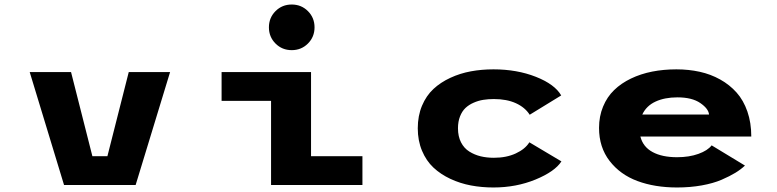

<svg xmlns="http://www.w3.org/2000/svg" viewBox="-20 -819 3440 850"><path d="M550 -500H733L580.5 0H263.5L111.5 -500H294.5L389 -127.5H455.5Z M1343.2 -626.2Q1314 -597 1271.5 -597Q1229 -597 1199.8 -626.2Q1170.5 -655.5 1170.5 -698Q1170.5 -740.5 1199.8 -769.8Q1229 -799 1271.5 -799Q1314 -799 1343.2 -769.8Q1372.5 -740.5 1372.5 -698Q1372.5 -655.5 1343.2 -626.2ZM1357 -127.5H1584.5V0H1180V-372.5H961V-500H1357Z M2465.5 -104.5Q2436.5 -59.5 2350.8 -24.2Q2265 11 2164.5 11Q2112.5 11 2064.8 2Q2017 -7 1973.8 -27.2Q1930.5 -47.5 1898.8 -77.2Q1867 -107 1848.2 -151.8Q1829.5 -196.5 1829.5 -251Q1829.5 -306 1848.2 -350.8Q1867 -395.5 1898.8 -425Q1930.5 -454.5 1973.8 -474.5Q2017 -494.5 2064.5 -503.2Q2112 -512 2164.5 -512Q2268.5 -512 2352.2 -479Q2436 -446 2464.5 -396.5L2325 -311Q2304.5 -343.5 2264 -362Q2223.5 -380.5 2166.5 -380.5Q2141.5 -380.5 2119.5 -377Q2097.5 -373.5 2076.5 -364.2Q2055.5 -355 2040.5 -340.8Q2025.5 -326.5 2016.5 -303.5Q2007.5 -280.5 2007.5 -251Q2007.5 -215 2021 -188.8Q2034.5 -162.5 2057.8 -148Q2081 -133.5 2108 -127Q2135 -120.5 2166.5 -120.5Q2222 -120.5 2263.5 -139.8Q2305 -159 2323.5 -189Z M3278 -86Q3260 -69 3235.5 -54Q3211 -39 3174.5 -23.2Q3138 -7.5 3086.8 1.8Q3035.5 11 2977.5 11Q2879 11 2802.2 -17.5Q2725.5 -46 2678.8 -106.5Q2632 -167 2632 -252.5Q2632 -304 2649.8 -347Q2667.5 -390 2698.8 -420.2Q2730 -450.5 2773.2 -471.2Q2816.5 -492 2867 -502Q2917.5 -512 2974.5 -512Q3029 -512 3077.8 -501.2Q3126.5 -490.5 3168.5 -467Q3210.5 -443.5 3241 -409.2Q3271.5 -375 3288.8 -325.2Q3306 -275.5 3306 -214.5H2815Q2826.5 -169 2868.8 -146Q2911 -123 2977.5 -123Q3031 -123 3072 -137.8Q3113 -152.5 3130.5 -175.5ZM2979 -388Q2922.5 -388 2882 -369.2Q2841.5 -350.5 2823.5 -312H3119Q3116.5 -338 3080 -363Q3043.5 -388 2979 -388Z"/></svg>

Font: League Mono Wide
Style: Bold
Weight: 700
Width: 8
Designer: Tyler Finck
Foundry: The League of Moveable Type / Tyler Finck
Version: Version 2.210